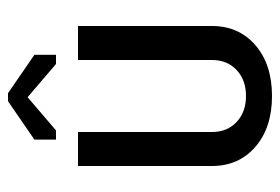

<svg xmlns="http://www.w3.org/2000/svg" viewBox="-130 -565 700 480"><g transform="rotate(-90 220.0 -325.0)"><path d="M227 -655 323 -589V-535H300L217 -606L134 -535H111V-589L207 -655ZM310 -145V-480H395V-145Q395 -78 347 -36.5Q299 5 220 5Q141 5 93 -36.5Q45 -78 45 -145V-480H130V-145Q130 -107 155 -83.5Q180 -60 220 -60Q260 -60 285 -83.5Q310 -107 310 -145Z"/></g></svg>

Font: Glametrix
Style: Bold
Weight: 700
Designer: gluk
Foundry: gluk
Version: Version 0.40